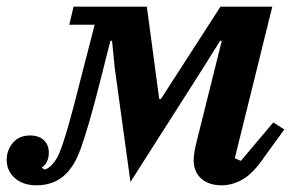

<svg xmlns="http://www.w3.org/2000/svg" viewBox="-47 -542 875 574"><path d="M62 12Q22 12 -2.5 -9.5Q-27 -31 -27 -64Q-27 -93 -8.5 -115Q10 -137 43 -137Q69 -137 84 -123Q99 -109 99 -86Q99 -56 78 -41L86 -35Q96 -37 107 -48Q115 -56 122.5 -68.5Q130 -81 139.5 -108.5Q149 -136 162 -182.5Q175 -229 194 -305L236 -468H160L173 -522H392L429 -246H434L612 -522H767L655 -69L673 -61L770 -176L803 -155L742 -71Q710 -24 679 -6Q648 12 616 12Q593 12 577 5.5Q561 -1 551 -11.5Q541 -22 536.5 -35Q532 -48 532 -62Q532 -74 534.5 -89Q537 -104 540 -115L616 -420H611L561 -340L343 2L296 -339L288 -420H283L256 -313Q236 -234 221.5 -183.5Q207 -133 195.5 -101Q184 -69 173 -51.5Q162 -34 150 -22Q116 12 62 12Z"/></svg>

Font: IBM Plex Serif SemiBold
Style: Italic
Weight: 600
Italic angle: -14°
Designer: Mike Abbink, Paul van der Laan, Pieter van Rosmalen
Foundry: Bold Monday
Version: Version 2.5